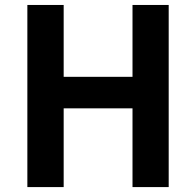

<svg xmlns="http://www.w3.org/2000/svg" viewBox="-20 -761 797 781"><path d="M91.3 0H239V-320.3H519V0H666.2V-740.8H519V-448.5H239V-740.8H91.3Z"/></svg>

Font: Source Han Sans JP VF
Style: Regular
Weight: 250
Designer: Ryoko NISHIZUKA 西塚涼子 (kana, bopomofo & ideographs); Paul D. Hunt (Latin, Greek & Cyrillic); Sandoll Communications 산돌커뮤니
Foundry: Adobe
Version: Version 2.004;hotconv 1.0.118;makeotfexe 2.5.65603